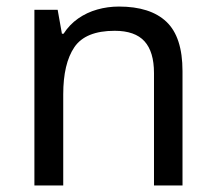

<svg xmlns="http://www.w3.org/2000/svg" viewBox="-20 -566 658 586"><path d="M343 -546Q439 -546 488 -499.5Q537 -453 537 -349V0H450V-343Q450 -408 421 -440Q392 -472 330 -472Q241 -472 207 -422Q173 -372 173 -278V0H85V-536H156L169 -463H174Q192 -491 218.5 -509.5Q245 -528 277 -537Q309 -546 343 -546Z"/></svg>

Font: hexutamil05
Style: Book
Weight: 400
Designer: Jelle Bosma - Monotype Design Team
Foundry: Monotype Imaging Inc.
Version: Version 2.003